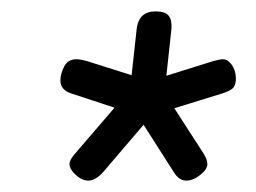

<svg xmlns="http://www.w3.org/2000/svg" viewBox="-20 -728 450 337"><path d="M135 -411Q124 -411 113 -421Q102 -431 102 -440Q102 -448 114 -461L181 -539L105 -564Q86 -570 86 -587Q86 -598 92.5 -611Q99 -624 114 -624Q121 -624 132 -621L211 -596L220 -678Q224 -708 253 -708Q270 -708 276 -700.5Q282 -693 281 -678L272 -595L355 -621Q359 -622 363.5 -623Q368 -624 371 -624Q380 -624 387 -614Q394 -604 394 -590Q394 -578 388.5 -573Q383 -568 370 -564L286 -538L337 -459Q344 -448 344 -440Q344 -431 331.5 -421Q319 -411 307 -411Q294 -411 285 -426L232 -509L162 -427Q148 -411 135 -411Z"/></svg>

Font: Asap Semi Expanded Semi Expanded Regular
Style: Bold Italic
Weight: 700
Width: 6
Italic angle: -6°
Designer: Pablo Cosgaya
Foundry: Omnibus-Type
Version: Version 3.001; ttfautohint (v1.8.4.7-5d5b)